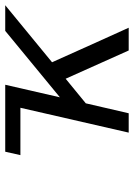

<svg xmlns="http://www.w3.org/2000/svg" viewBox="91 -603 512 734"><g transform="rotate(-90 347.0 -236.0)"><path d="M121 -414 134 -472H390L342 -263L596 -472H694L476 -293Q498 -244 542 -146Q586 -48 608 0H521L413 -241L319 -164L281 0H207L302 -414Z"/></g></svg>

Font: Coval
Style: Light Italic
Weight: 300
Foundry: Context Ltd
Version: Version 001.000